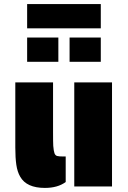

<svg xmlns="http://www.w3.org/2000/svg" viewBox="-20 -914 626 941"><path d="M79 -48Q65 -72 60 -106.5Q55 -141 55 -191V-510H240V-269Q240 -216 241 -199Q243 -174 247 -163Q251 -152 260 -149.5Q269 -147 292 -147H302V-22Q263 7 200 7Q110 7 79 -48ZM344 -510H529V0H344ZM113 -894H474V-775H113ZM113 -730H266V-611H113ZM321 -730H474V-611H321Z"/></svg>

Font: Saira Stencil
Style: Regular
Weight: 400
Designer: Hector Gatti with collaboration of the Omnibus-Type team
Foundry: Omnibus-Type
Version: Version 1.003